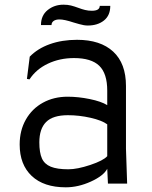

<svg xmlns="http://www.w3.org/2000/svg" viewBox="-20 -784 648 820"><path d="M269 -371Q314 -371 363 -361Q412 -351 438 -335V-397Q438 -470 404 -503Q370 -536 296 -536Q235 -536 184.5 -512Q134 -488 106 -445L95 -447L107 -542Q141 -577 193 -595.5Q245 -614 309 -614Q409 -614 463.5 -563.5Q518 -513 518 -417V-149L523 0H441L438 -63Q422 -33 368 -8.5Q314 16 261 16Q167 16 115.5 -32.5Q64 -81 64 -167Q64 -227 90.5 -273.5Q117 -320 163.5 -345.5Q210 -371 269 -371ZM272 -61Q310 -61 365.5 -79.5Q421 -98 438 -117V-253Q415 -270 366.5 -281Q318 -292 270 -292Q206 -292 177 -263Q148 -234 148 -176Q148 -132 159 -107.5Q170 -83 197 -72Q224 -61 272 -61ZM251 -764Q269 -764 283 -760.5Q297 -757 316 -750Q329 -745 343 -741.5Q357 -738 372 -738Q406 -738 406 -759H451Q451 -718 424 -696.5Q397 -675 355 -675Q339 -675 318.5 -681Q298 -687 294 -688Q255 -701 234 -701Q218 -701 209 -694.5Q200 -688 200 -677H155Q155 -718 183.5 -741Q212 -764 251 -764Z"/></svg>

Font: Farro Light
Style: Regular
Weight: 300
Designer: Aceler Chua
Foundry: Grayscale Limited
Version: Version 1.101